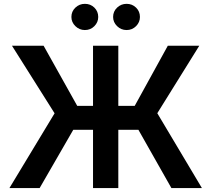

<svg xmlns="http://www.w3.org/2000/svg" viewBox="-20 -961 1080 981"><path d="M258.9 -382.1 41.2 -727.3H202.8L374.6 -420.1H455.3V-727.3H584.5V-420.1H668.3L837.4 -727.3H998.2L783.7 -382.5L1011.7 0H855.8L687.1 -297.9H584.5V0H455.3V-297.9H354.4L182.5 0H28.1ZM344.8 -874.3Q344.8 -902.7 365.2 -922.1Q385.7 -941.4 413.7 -941.4Q442.5 -941.4 462.2 -922.1Q481.9 -902.7 481.9 -874.3Q481.9 -847.3 462.2 -827.4Q442.5 -807.5 413.7 -807.5Q385.7 -807.5 365.2 -827.4Q344.8 -847.3 344.8 -874.3ZM557.9 -874.3Q557.9 -902.7 578.3 -922.1Q598.7 -941.4 626.8 -941.4Q655.5 -941.4 675.2 -922.1Q695 -902.7 695 -874.3Q695 -847.3 675.2 -827.4Q655.5 -807.5 626.8 -807.5Q598.7 -807.5 578.3 -827.4Q557.9 -847.3 557.9 -874.3Z"/></svg>

Font: DeltaSans SemiBold
Style: Regular
Weight: 600
Designer: Rasmus Andersson
Foundry: rsms
Version: Version 3.012